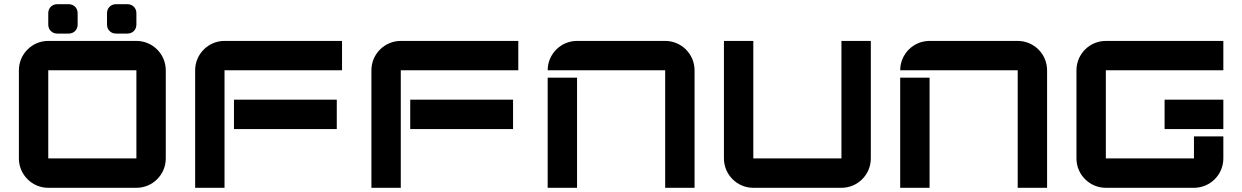

<svg xmlns="http://www.w3.org/2000/svg" viewBox="-20 -895 5920 915"><path d="M210 -832.2V-777.8C210 -753.1 228.1 -735 252.8 -735H307.2C331.9 -735 350 -753.1 350 -777.8V-832.2C350 -856.9 331.9 -875 307.2 -875H252.8C228.1 -875 210 -856.9 210 -832.2ZM70 -140C70 -62.7 132.7 0 210 0H630C707.3 0 770 -62.7 770 -140V-560C770 -637.3 707.3 -700 630 -700H210C132.7 -700 70 -637.3 70 -560ZM210 -140V-560H630V-140ZM490 -777.8C490 -753.1 508.1 -735 532.8 -735H587.2C611.9 -735 630 -753.1 630 -777.8V-832.2C630 -856.9 611.9 -875 587.2 -875H532.8C508.1 -875 490 -856.9 490 -832.2Z M910 -560V0H1050V-560H1610V-700H1050C972.7 -700 910 -637.3 910 -560ZM1095 -280H1585V-420H1095Z M1750 -560V0H1890V-560H2450V-700H1890C1812.7 -700 1750 -637.3 1750 -560ZM1935 -280H2425V-420H1935Z M3150 -700H2730C2652.7 -700 2590 -637.3 2590 -560H3150V0H3290V-560C3290 -637.3 3227.3 -700 3150 -700ZM2590 0H2730V-525H2590Z M3990 0C4067.3 0 4130 -62.7 4130 -140V-700H3990V-140H3570V-700H3430V-140C3430 -62.7 3492.7 0 3570 0Z M4830 -700H4410C4332.7 -700 4270 -637.3 4270 -560H4830V0H4970V-560C4970 -637.3 4907.3 -700 4830 -700ZM4270 0H4410V-525H4270Z M5110 -560V-140C5110 -62.7 5172.7 0 5250 0H5670C5747.3 0 5810 -62.7 5810 -140V-245H5670V-140H5250V-560H5810V-700H5250C5172.7 -700 5110 -637.3 5110 -560ZM5530 -280H5810V-420H5530Z"/></svg>

Font: Abstante
Style: Regular
Weight: 500
Designer: Valerio Brotto (Silverblur_type)
Version: Version 1.000;Glyphs 3.1.2 (3151)